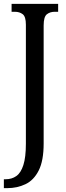

<svg xmlns="http://www.w3.org/2000/svg" viewBox="-27 -734 343 994"><path d="M-7 240V194H2Q34 194 57.5 177.5Q81 161 94 120.5Q107 80 107 10V-606Q107 -648 90.5 -660.5Q74 -673 50 -673H33V-714H274V-673H256Q232 -673 215.5 -660Q199 -647 199 -602V9Q199 98 173.5 148.5Q148 199 105 219.5Q62 240 11 240Z"/></svg>

Font: Noto Serif Thai ExtraCondensed
Style: Regular
Weight: 400
Width: 2
Designer: Monotype Design Team
Foundry: Monotype Imaging Inc.
Version: Version 2.002; ttfautohint (v1.8.4.7-5d5b)